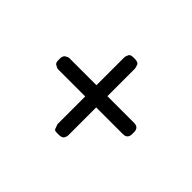

<svg xmlns="http://www.w3.org/2000/svg" viewBox="-78 -477 520 520"><g transform="rotate(45 182.5 -216.5)"><path d="M306 -195H204V-88Q204 -83 200 -76Q195 -71 186 -71H179Q172 -71 170 -72Q168 -73 167 -75L162 -89V-195H58Q54 -195 46 -200Q41 -203 41 -213V-220Q41 -228 46 -233Q54 -238 58 -238H162V-343Q162 -347 163 -350Q164 -353 166 -357Q169 -362 179 -362H186Q195 -362 200 -357Q204 -347 204 -343V-238H306Q324 -238 324 -220V-213Q324 -195 306 -195Z"/></g></svg>

Font: Chathura
Style: Bold
Weight: 700
Designer: Appaji Ambarisha Darbha
Foundry: Aditya Fonts
Version: Version 1.001 2016